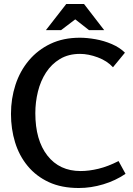

<svg xmlns="http://www.w3.org/2000/svg" viewBox="-20 -930 664 962"><path d="M375 12Q288 12 224.5 -17.5Q161 -47 118.5 -98.5Q76 -150 55.5 -217Q35 -284 35 -359Q35 -436 57.5 -505Q80 -574 124.5 -627Q169 -680 233 -710.5Q297 -741 380 -741Q416 -741 458.5 -733.5Q501 -726 540.5 -709Q580 -692 606 -666L546 -593Q517 -625 470 -642.5Q423 -660 381 -660Q323 -660 280.5 -634.5Q238 -609 210.5 -566.5Q183 -524 170 -471Q157 -418 157 -363Q157 -228 217.5 -150.5Q278 -73 384 -73Q426 -73 473.5 -84.5Q521 -96 574 -123L609 -59Q559 -25 497.5 -6.5Q436 12 375 12ZM357 -833 286 -779H210L312 -910H401L502 -779H426Z"/></svg>

Font: Rosario SemiBold
Style: Regular
Weight: 600
Designer: Hector Gatti
Foundry: Omnibus Type
Version: Version 1.101; ttfautohint (v1.8.1.43-b0c9)